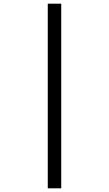

<svg xmlns="http://www.w3.org/2000/svg" viewBox="-20 -780 591 1041"><path d="M239 -760H312V241H239Z"/></svg>

Font: Noto Sans Tai Le
Style: Regular
Weight: 400
Designer: Monotype Design Team
Foundry: Monotype Imaging Inc.
Version: Version 2.002; ttfautohint (v1.8.4.7-5d5b)